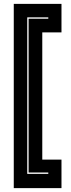

<svg xmlns="http://www.w3.org/2000/svg" viewBox="-20 -770 368 990"><path d="M51 200V-750H297V-603H198V53H297V200ZM120.5 126.5H229V119.5H127.5V-673.5H229V-680.5H120.5Z"/></svg>

Font: Tourney Thin ExtraBold
Style: Regular
Weight: 800
Version: Version 1.015